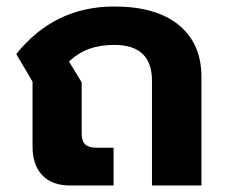

<svg xmlns="http://www.w3.org/2000/svg" viewBox="-20 -570 691 590"><path d="M80 -119V-319L30 -404Q147 -550 331 -550Q460 -550 529.5 -493Q599 -436 599 -334V0H447V-322Q447 -432 331 -432Q288 -432 254.5 -420Q221 -408 192 -381L231 -317V-160Q231 -136 242 -126Q253 -116 278 -116H329V0H195Q140 0 110 -31.5Q80 -63 80 -119Z"/></svg>

Font: Prompt SemiBold
Style: Regular
Weight: 600
Designer: Katatrad Team
Foundry: CadsonDemak
Version: Version 1.000